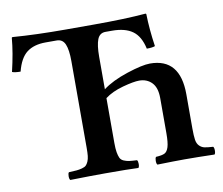

<svg xmlns="http://www.w3.org/2000/svg" viewBox="-74 -743 970 834"><g transform="rotate(-10 411.0 -325.5)"><path d="M387.2 -123Q387.2 -97.7 389.9 -82Q392.6 -66.4 397.2 -56.4Q401.9 -46.4 413.3 -41.5Q424.8 -36.6 436.5 -34.9Q448.2 -33.2 471.2 -32.2Q475.6 -27.8 475.6 -15.1Q475.6 -2.4 471.2 2Q428.2 0 325.2 0Q262.7 0 170.9 2Q166.5 -2.4 166.5 -15.1Q166.5 -27.8 170.9 -32.2Q192.9 -33.2 204.8 -34.2Q216.8 -35.2 229.2 -38.6Q241.7 -42 247.3 -47.4Q252.9 -52.7 257.6 -63.2Q262.2 -73.7 263.7 -87.6Q265.1 -101.6 265.1 -123V-505.9Q265.1 -555.2 254.6 -580.1Q244.1 -605 217.8 -605H168.9Q117.2 -605 85.9 -581.1Q54.7 -557.1 40 -499Q15.1 -499 2.9 -503.9Q22.5 -586.4 27.8 -649.9Q27.8 -652.8 32.2 -652.8Q133.8 -645 265.1 -645H388.2Q526.9 -645 618.2 -652.8Q619.1 -652.8 620.1 -651.6Q621.1 -650.4 621.1 -649.9Q622.6 -582 633.8 -506.8Q622.6 -502 597.2 -502Q585 -558.1 552.2 -581.5Q519.5 -605 461.9 -605H433.1Q407.2 -605 397.2 -579.6Q387.2 -554.2 387.2 -502.9V-359.9Q428.2 -391.1 496.8 -413.6Q565.4 -436 599.1 -436Q731.9 -436 731.9 -276.9V-126Q731.9 -93.8 734.6 -76.2Q737.3 -58.6 747.1 -48.8Q756.8 -39.1 769.3 -36.4Q781.7 -33.7 807.1 -32.2Q811.5 -27.8 811.5 -15.1Q811.5 -2.4 807.1 2Q729 0 674.8 0Q633.3 0 555.2 2Q550.8 -2.4 550.8 -15.1Q550.8 -27.8 555.2 -32.2Q582 -33.7 593.5 -39.6Q605 -45.4 611.1 -64.7Q617.2 -84 617.2 -126V-280.8Q617.2 -326.7 595.7 -348.9Q574.2 -371.1 540 -371.1Q515.6 -371.1 467 -357.9Q418.5 -344.7 387.2 -320.8Z"/></g></svg>

Font: Common Serif SemiBold
Style: Regular
Weight: 600
Designer: Philipp H. Poll, Khaled Hosny
Foundry: Stefan Peev, Context Ltd.
Version: Version 1.026